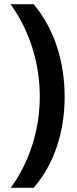

<svg xmlns="http://www.w3.org/2000/svg" viewBox="-20 -734 367 912"><path d="M287 -274C287 -439 240 -594 140 -714H30C121 -589 169 -433 169 -275C169 -120 121 35 31 158H140C240 42 287 -111 287 -274Z"/></svg>

Font: Noto Sans Khmer ExtraCondensed SemiBold
Style: Regular
Weight: 600
Width: 2
Designer: Danh Hong and the Monotype Design Team
Foundry: Monotype Imaging Inc.
Version: Version 2.004